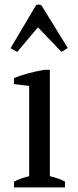

<svg xmlns="http://www.w3.org/2000/svg" viewBox="-20 -816 341 836"><path d="M263 0H41V-25Q56 -33 72 -38.5Q88 -44 107 -49V-442L41 -450V-476Q70 -488 104 -497Q138 -506 172 -512H197V-49Q217 -44 233 -38.5Q249 -33 263 -25ZM55 -590 26 -606 136 -792Q140 -796 148 -796Q149 -796 150 -796Q156 -796 161 -792L275 -607L248 -590L145 -697Z"/></svg>

Font: PTSerif
Style: Regular
Weight: 400
Designer: A.Korolkova, O.Umpeleva, V.Yefimov
Foundry: ParaType Ltd
Version: Version 1.000W OFL; ttfautohint (v1.2) -l 8 -r 50 -G 200 -x 